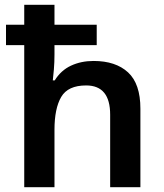

<svg xmlns="http://www.w3.org/2000/svg" viewBox="-20 -780 682 800"><path d="M207 -760V-677H383V-592H207V-553Q207 -521 204.5 -490.5Q202 -460 200 -445H208Q234 -487 276 -506.5Q318 -526 370 -526Q462 -526 513.5 -478.5Q565 -431 565 -327V0H439V-302Q439 -424 339 -424Q263 -424 235 -376Q207 -328 207 -239V0H81V-592H5V-677H81V-760Z"/></svg>

Font: Noto Sans Gujarati UI SemiBold
Style: Regular
Weight: 600
Designer: Jelle Bosma - Monotype Design Team, Universal Thirst
Foundry: Monotype Imaging Inc.
Version: Version 2.106; ttfautohint (v1.8.4.7-5d5b)